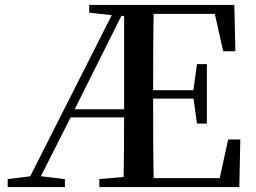

<svg xmlns="http://www.w3.org/2000/svg" viewBox="-20 -755 1032 775"><path d="M478 0Q480 -81 480.5 -160.5Q481 -240 481 -311V-735H601Q599 -651 598.5 -564Q598 -477 598 -384V-359Q598 -261 598.5 -173.5Q599 -86 601 0ZM11 0V-32L115 -45H133L242 -32V0ZM775 -256 760 -366V-387L775 -496H815V-256ZM881 -548 847 -699H540V-735H926L930 -548ZM540 0V-36H867L901 -192H950L946 0ZM340 -704V-735H540V-691H455ZM381 0V-32L527 -45H540V0ZM80 0 452 -735H492L273 -297L123 0ZM247 -281 256 -314H541V-281ZM540 -357V-391H783V-357Z"/></svg>

Font: Noto Serif TC SemiBold
Style: Regular
Weight: 600
Version: Version 2.002-H1;hotconv 1.1.0;makeotfexe 2.6.0